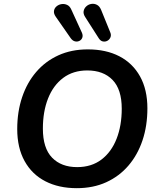

<svg xmlns="http://www.w3.org/2000/svg" viewBox="-20 -973 825 1003"><path d="M381 10Q287 10 217 -26Q147 -62 108.5 -131.5Q70 -201 70 -299Q70 -389 95.5 -465Q121 -541 169 -597Q217 -653 285 -684Q353 -715 439 -715Q534 -715 603.5 -679Q673 -643 711.5 -574Q750 -505 750 -407Q750 -316 724.5 -240Q699 -164 651 -108Q603 -52 535 -21Q467 10 381 10ZM383 -100Q458 -100 510 -139.5Q562 -179 589 -248Q616 -317 616 -405Q616 -506 568 -555.5Q520 -605 436 -605Q362 -605 310 -566Q258 -527 231 -458.5Q204 -390 204 -301Q204 -199 252 -149.5Q300 -100 383 -100ZM496 -773 425 -884Q414 -901 417 -915.5Q420 -930 431 -940Q442 -950 457 -952.5Q472 -955 486 -948Q500 -941 508 -922L556 -804Q562 -790 557 -778Q552 -766 541 -760Q530 -754 517.5 -756.5Q505 -759 496 -773ZM349 -774 271 -886Q260 -902 262 -916Q264 -930 275 -939.5Q286 -949 301 -951.5Q316 -954 330.5 -947.5Q345 -941 353 -922L408 -802Q414 -788 410 -776.5Q406 -765 395 -759.5Q384 -754 371.5 -757Q359 -760 349 -774Z"/></svg>

Font: Nunito Variable Extra Light
Style: Italic
Weight: 200
Italic angle: -9°
Designer: Vernon Adams
Foundry: Vernon Adams
Version: Version 3.602